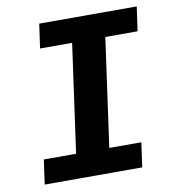

<svg xmlns="http://www.w3.org/2000/svg" viewBox="-78 -756 756 826"><g transform="rotate(-10 300.0 -343.0)"><path d="M51 0 66 -107H207L273 -580H133L148 -686H574L559 -580H418L352 -107H492L477 0Z"/></g></svg>

Font: Chivo Mono SemiBold
Style: Italic
Weight: 600
Italic angle: -8.05°
Monospace: yes
Version: Version 1.008